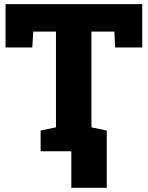

<svg xmlns="http://www.w3.org/2000/svg" viewBox="-20 -731 713 928"><path d="M176.3 0V-100.1L250.5 -115.7V-578.1H140.6L136.2 -501.5H6.8V-710.9H667.5V-501.5H536.6L532.7 -578.1H421.9V-115.7L496.1 -100.1V0ZM324.7 176.8V-95.7H496.1V176.8Z"/></svg>

Font: Roboto Slab LO Black
Style: Regular
Weight: 900
Designer: Google
Version: Version 2.000